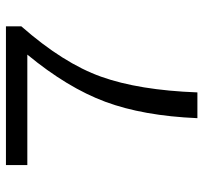

<svg xmlns="http://www.w3.org/2000/svg" viewBox="-39 -639 678 640"><g transform="rotate(-90 300.0 -319.0)"><path d="M69.8 -566.9V-638.2H532.2V-586.9Q409.2 -446.8 364.3 -320.8Q319.3 -194.8 312 0H226.1Q233.9 -181.2 280.8 -307.1Q327.6 -433.1 438 -566.9Z"/></g></svg>

Font: SourceCodePro-Regular
Style: Regular
Weight: 400
Monospace: yes
Designer: Paul D. Hunt
Foundry: Adobe Systems Incorporated
Version: Version 1.009;PS 1.000;hotconv 1.0.70;makeotf.lib2.5.5900